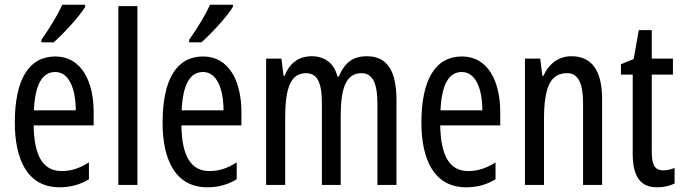

<svg xmlns="http://www.w3.org/2000/svg" viewBox="-20 -786 2901 816"><path d="M342 -757V-766H245C224 -721 194 -671 156 -617V-606H208C249 -642 317 -715 342 -757ZM215 -546C102 -546 43 -447 43 -265C43 -109 96 10 233 10C279 10 320 -1 358 -24V-96C318 -70 281 -59 242 -59C163 -59 125 -123 123 -253H378V-309C378 -442 325 -546 215 -546ZM215 -480C275 -480 302 -405 302 -317H124C129 -428 160 -480 215 -480Z M564 0V-760H483V0Z M970 -757V-766H873C852 -721 822 -671 784 -617V-606H836C877 -642 945 -715 970 -757ZM843 -546C730 -546 671 -447 671 -265C671 -109 724 10 861 10C907 10 948 -1 986 -24V-96C946 -70 909 -59 870 -59C791 -59 753 -123 751 -253H1006V-309C1006 -442 953 -546 843 -546ZM843 -480C903 -480 930 -405 930 -317H752C757 -428 788 -480 843 -480Z M1539 -547C1480 -547 1445 -520 1420 -461H1414C1402 -511 1366 -547 1305 -547C1251 -547 1211 -519 1190 -464H1185L1176 -537H1111V0H1192V-281C1192 -395 1208 -475 1280 -475C1326 -475 1348 -440 1348 -348V0H1428V-296C1428 -413 1452 -475 1516 -475C1561 -475 1584 -438 1584 -345V0H1665V-360C1665 -486 1625 -547 1539 -547Z M1943 -546C1830 -546 1771 -447 1771 -265C1771 -109 1824 10 1961 10C2007 10 2048 -1 2086 -24V-96C2046 -70 2009 -59 1970 -59C1891 -59 1853 -123 1851 -253H2106V-309C2106 -442 2053 -546 1943 -546ZM1943 -480C2003 -480 2030 -405 2030 -317H1852C1857 -428 1888 -480 1943 -480Z M2408 -547C2357 -547 2313 -517 2290 -464H2285L2276 -537H2211V0H2292V-279C2292 -417 2320 -475 2390 -475C2438 -475 2458 -432 2458 -348V0H2539V-364C2539 -488 2494 -547 2408 -547Z M2799 -62C2760 -62 2750 -89 2750 -143V-469H2840V-537H2750V-658H2695L2673 -535L2619 -513V-469H2669V-133C2669 -37 2701 10 2772 10C2802 10 2826 4 2847 -6V-72C2831 -66 2815 -62 2799 -62Z"/></svg>

Font: Noto Sans Sinhala ExtraCondensed
Style: Regular
Weight: 400
Width: 2
Designer: Jelle Bosma - Monotype Design Team
Foundry: Monotype Imaging Inc.
Version: Version 2.006